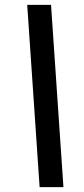

<svg xmlns="http://www.w3.org/2000/svg" viewBox="-20 -740 346 790"><path d="M92 -720H190L241 30H143Z"/></svg>

Font: Radio Canada Condensed Medium
Style: Italic
Weight: 500
Width: 3
Italic angle: -12°
Designer: Charles Daoud, Etienne Aubert Bonn, Alexandre Saumier Demers, Jacques Le Bailly
Foundry: Radio-Canada
Version: Version 2.104; ttfautohint (v1.8.4.7-5d5b);gftools[0.9.28.de